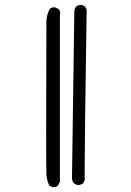

<svg xmlns="http://www.w3.org/2000/svg" viewBox="-20 -781 540 792"><path d="M329.1 -65.4Q329.1 -186 337.4 -741.2L331.1 -753.9L317.9 -760.3Q316.4 -760.7 312.7 -760.7Q309.1 -760.7 304 -759.3Q298.8 -757.8 294.4 -754.4Q290 -749 288.6 -744.1Q287.1 -739.3 286.6 -735.4L276.9 -43.9Q278.3 -33.2 284.7 -24.9Q292.5 -19 302.7 -17.1Q313.5 -18.6 322.8 -24.4L329.6 -38.1Q329.1 -45.9 329.1 -65.4ZM199.2 -8.8Q210.9 -8.8 218.3 -14.6L227.1 -30.8V-715.8Q228 -721.2 228 -724.6Q228 -735.8 222.2 -743.2L207.5 -750.5Q206.1 -751 205.1 -751Q193.4 -751 186 -745.1Q173.3 -723.1 171.4 -694.8Q170.4 -391.1 170.4 -233.9Q170.4 -76.7 171.4 -62Q172.9 -37.1 183.6 -15.6L196.8 -9.3Q198.2 -8.8 199.2 -8.8Z"/></svg>

Font: NaikaiFont
Style: ExtraLight
Weight: 200
Version: Version 1.89